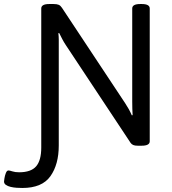

<svg xmlns="http://www.w3.org/2000/svg" viewBox="-115 -722 854 954"><path d="M-4 212Q-17 212 -32.5 211Q-48 210 -62.5 206.5Q-77 203 -86 196.5Q-95 190 -95 180Q-95 178 -93 164.5Q-91 151 -86 138Q-81 125 -73 125Q-67 125 -53.5 129.5Q-40 134 -20 134Q39 134 64.5 104.5Q90 75 90 11V-680Q90 -702 130 -702H151Q168 -702 177 -698Q186 -694 193 -683L507 -209Q517 -194 525 -179.5Q533 -165 540 -149L544 -150Q543 -167 542.5 -181.5Q542 -196 542 -218V-680Q542 -702 582 -702H589Q629 -702 629 -680V-20Q629 2 589 2H569Q555 2 547 -1.5Q539 -5 534 -12L212 -498Q202 -513 194.5 -527.5Q187 -542 179 -558L175 -557Q177 -540 177 -525.5Q177 -511 177 -489V1Q177 95 135.5 153.5Q94 212 -4 212Z"/></svg>

Font: Asap
Style: Regular
Weight: 400
Designer: Pablo Cosgaya
Foundry: Omnibus-Type
Version: Version 3.001